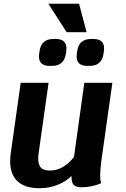

<svg xmlns="http://www.w3.org/2000/svg" viewBox="-20 -990 670 1020"><path d="M518 -133Q512 -84 512 -59Q512 -35 517 -17Q496 -7 467.5 -1Q439 5 413 5Q384 5 371.5 -8Q359 -21 360 -55Q328 -24 283.5 -7Q239 10 190 10Q113 10 73.5 -26.5Q34 -63 34 -134Q34 -153 37 -175L90 -550H238L186 -182Q183 -163 183 -148Q183 -114 197.5 -99Q212 -84 245 -84Q316 -84 373 -156L428 -550H577ZM187 -690Q187 -700 188 -705L190 -718Q199 -783 264 -783H276Q333 -783 333 -733Q333 -723 332 -718L330 -705Q321 -640 256 -640H244Q187 -640 187 -690ZM387 -690Q387 -700 388 -705L390 -718Q399 -783 464 -783H476Q533 -783 533 -733Q533 -723 532 -718L530 -705Q521 -640 456 -640H444Q387 -640 387 -690ZM237 -970H400L440 -819H334Z"/></svg>

Font: Krub
Style: Bold Italic
Weight: 700
Italic angle: -8°
Designer: Ekaluck Peanpanawate
Foundry: Cadson Demak Co.,Ltd.
Version: Version 1.000; ttfautohint (v1.6)